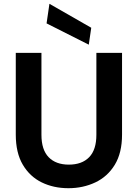

<svg xmlns="http://www.w3.org/2000/svg" viewBox="-20 -978 725 1010"><path d="M340 12Q262 12 199.5 -18.5Q137 -49 100 -111.5Q63 -174 63 -270V-700H198V-269Q198 -190 236 -151Q274 -112 342 -112Q411 -112 449 -151Q487 -190 487 -269V-700H622V-270Q622 -174 584 -111.5Q546 -49 481.5 -18.5Q417 12 340 12ZM447 -743 225 -855 240 -958 460 -832Z"/></svg>

Font: DM Sans
Style: Bold
Weight: 700
Designer: Colophon Foundry, Jonny Pinhorn
Foundry: Colophon Foundry
Version: Version 4.004; ttfautohint (v1.8.4.7-5d5b)